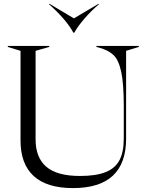

<svg xmlns="http://www.w3.org/2000/svg" viewBox="-20 -947 750 982"><path d="M85 -228V-687L20 -707V-712H232V-707L162 -687V-234Q162 -141 217 -94Q272 -47 389 -47Q472 -47 521 -67Q570 -87 591.5 -128.5Q613 -170 613 -238V-405Q613 -519 600 -579.5Q587 -640 561 -665Q535 -690 488 -703L473 -707V-712H690V-707L625 -687V-238Q625 15 353 15Q220 15 152.5 -46.5Q85 -108 85 -228ZM229 -927H234L358 -853L483 -927H488Q447 -892 413 -853Q379 -814 360 -780H355Q339 -811 306 -849.5Q273 -888 229 -927Z"/></svg>

Font: Nyght Serif Light
Style: Regular
Weight: 300
Designer: Maksym Kobuzan
Version: Version 0.410